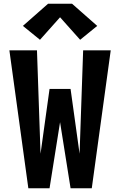

<svg xmlns="http://www.w3.org/2000/svg" viewBox="-20 -1003 640 1023"><path d="M131 0 30 -735H177L196 -184L244 -529H356L404 -184L423 -735H570L469 0H356L300 -352L244 0ZM193 -791 102 -865 236 -983H364L498 -865L407 -791L300 -911Z"/></svg>

Font: Iosevka Custom Heavy Extended
Style: Regular
Weight: 900
Width: 7
Monospace: yes
Designer: Belleve Invis
Foundry: Belleve Invis
Version: Version 11.2.4; ttfautohint (v1.8.4)